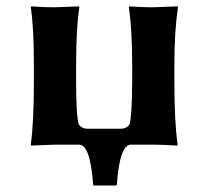

<svg xmlns="http://www.w3.org/2000/svg" viewBox="-20 -452 652 600"><path d="M85.9 -200.2V-250Q85.9 -366.2 76.2 -429.2L78.1 -432.1Q116.2 -429.2 149.9 -429.2Q149.9 -429.2 227.1 -432.1L228 -429.2Q218.3 -369.1 217.8 -250V-200.2Q217.8 -90.3 226.1 -63Q235.8 -49.8 252 -49.8H358.9Q375 -49.8 384.8 -63Q392.6 -89.8 393.1 -200.2V-249Q393.1 -357.9 382.8 -429.2L384.8 -432.1Q421.9 -429.2 456.1 -429.2Q456.1 -429.2 535.2 -432.1L536.1 -429.2Q524.9 -355 524.9 -249V-200.2Q524.9 -68.4 535.2 0L534.2 2.9Q486.3 0 452.1 0H389.2H227.1Q262.2 0 271 125L272.9 127.9H342.8L345.2 125Q354 0 389.2 0H227.1H152.8Q152.8 0 77.1 2.9L76.2 0Q85.9 -68.4 85.9 -200.2Z"/></svg>

Font: Linux Biolinum
Style: Bold
Weight: 700
Designer: Philipp H. Poll
Foundry: Philipp H. Poll
Version: Version 1.3.2 ; ttfautohint (v0.9)